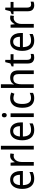

<svg xmlns="http://www.w3.org/2000/svg" viewBox="1792 -2592 810 4435"><g transform="rotate(-90 2197.5 -375.0)"><path d="M264 -546Q327 -546 372 -515.5Q417 -485 440.5 -430.5Q464 -376 464 -306V-252H138Q142 -63 290 -63Q333 -63 368 -72Q403 -81 441 -100V-25Q404 -7 367.5 1.5Q331 10 284 10Q173 10 112 -63Q51 -136 51 -264Q51 -398 108 -472Q165 -546 264 -546ZM263 -476Q208 -476 176.5 -436Q145 -396 139 -320H377Q377 -387 349.5 -431.5Q322 -476 263 -476Z M813 -546Q827 -546 842 -544.5Q857 -543 870 -540L859 -458Q835 -465 807 -465Q771 -465 740.5 -442Q710 -419 691.5 -378Q673 -337 673 -284V0H588V-536H656L667 -441H671Q694 -486 729.5 -516Q765 -546 813 -546Z M1046 0H961V-760H1046Z M1387 -546Q1450 -546 1495 -515.5Q1540 -485 1563.5 -430.5Q1587 -376 1587 -306V-252H1261Q1265 -63 1413 -63Q1456 -63 1491 -72Q1526 -81 1564 -100V-25Q1527 -7 1490.5 1.5Q1454 10 1407 10Q1296 10 1235 -63Q1174 -136 1174 -264Q1174 -398 1231 -472Q1288 -546 1387 -546ZM1386 -476Q1331 -476 1299.5 -436Q1268 -396 1262 -320H1500Q1500 -387 1472.5 -431.5Q1445 -476 1386 -476Z M1755 -738Q1776 -738 1790 -724Q1804 -710 1804 -681Q1804 -653 1790 -639Q1776 -625 1755 -625Q1733 -625 1718.5 -639Q1704 -653 1704 -681Q1704 -710 1718 -724Q1732 -738 1755 -738ZM1796 -536V0H1711V-536Z M2145 10Q2044 10 1984.5 -57Q1925 -124 1925 -265Q1925 -407 1986.5 -476.5Q2048 -546 2150 -546Q2187 -546 2220.5 -538.5Q2254 -531 2277 -519L2250 -448Q2228 -457 2201 -464Q2174 -471 2151 -471Q2013 -471 2013 -266Q2013 -167 2047 -115.5Q2081 -64 2148 -64Q2183 -64 2213 -72Q2243 -80 2269 -93V-19Q2218 10 2145 10Z M2468 -540Q2468 -498 2463 -463H2469Q2490 -504 2530 -525Q2570 -546 2617 -546Q2704 -546 2746.5 -499Q2789 -452 2789 -355V0H2704V-345Q2704 -410 2680 -441.5Q2656 -473 2603 -473Q2527 -473 2497.5 -423.5Q2468 -374 2468 -278V0H2383V-760H2468Z M3103 -62Q3120 -62 3138 -65Q3156 -68 3169 -73V-6Q3135 10 3084 10Q3025 10 2986 -24.5Q2947 -59 2947 -148V-468H2880V-511L2949 -541L2979 -659H3032V-536H3163V-468H3032V-153Q3032 -62 3103 -62Z M3452 -546Q3515 -546 3560 -515.5Q3605 -485 3628.5 -430.5Q3652 -376 3652 -306V-252H3326Q3330 -63 3478 -63Q3521 -63 3556 -72Q3591 -81 3629 -100V-25Q3592 -7 3555.5 1.5Q3519 10 3472 10Q3361 10 3300 -63Q3239 -136 3239 -264Q3239 -398 3296 -472Q3353 -546 3452 -546ZM3451 -476Q3396 -476 3364.5 -436Q3333 -396 3327 -320H3565Q3565 -387 3537.5 -431.5Q3510 -476 3451 -476Z M4001 -546Q4015 -546 4030 -544.5Q4045 -543 4058 -540L4047 -458Q4023 -465 3995 -465Q3959 -465 3928.5 -442Q3898 -419 3879.5 -378Q3861 -337 3861 -284V0H3776V-536H3844L3855 -441H3859Q3882 -486 3917.5 -516Q3953 -546 4001 -546Z M4310 -62Q4327 -62 4345 -65Q4363 -68 4376 -73V-6Q4342 10 4291 10Q4232 10 4193 -24.5Q4154 -59 4154 -148V-468H4087V-511L4156 -541L4186 -659H4239V-536H4370V-468H4239V-153Q4239 -62 4310 -62Z"/></g></svg>

Font: Noto Sans Gurmukhi SemiCondensed
Style: Regular
Weight: 400
Width: 4
Designer: Jelle Bosma - Monotype Design Team
Foundry: Monotype Imaging Inc.
Version: Version 2.004; ttfautohint (v1.8.4.7-5d5b)